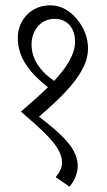

<svg xmlns="http://www.w3.org/2000/svg" viewBox="-20 -648 402 724"><path d="M242 56C259 36 273 9 273 -23C273 -86 216 -140 127 -208C221 -289 312 -376 312 -464C312 -506 297 -543 270 -576C244 -607 211 -628 169 -628C96 -628 47 -571 47 -504C47 -427 98 -368 161 -319C129 -288 93 -257 59 -227C144 -153 214 -95 214 -35C214 -13 204 2 190 20ZM99 -480C99 -534 134 -577 186 -577C233 -577 263 -543 263 -491C263 -442 230 -392 184 -343C137 -375 99 -421 99 -480Z"/></svg>

Font: Noto Serif Devanagari Condensed Light
Style: Regular
Weight: 300
Width: 3
Designer: Universal Thirst, Indian Type Foundry and the Monotype Design Team
Foundry: Monotype Imaging Inc.
Version: Version 2.004